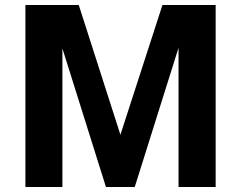

<svg xmlns="http://www.w3.org/2000/svg" viewBox="-20 -743 958 763"><path d="M81 0V-723H293L458.5 -207.5L625.5 -723H837V0H689.5V-553L515.5 0H401L228 -550.5V0Z"/></svg>

Font: Public Sans Thin
Style: Bold
Weight: 700
Version: Version 2.001